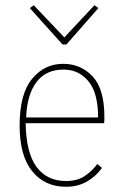

<svg xmlns="http://www.w3.org/2000/svg" viewBox="-20 -704 478 734"><path d="M232 10Q151 10 103 -49.5Q55 -109 55 -224Q55 -345 102.5 -402.5Q150 -460 221 -460Q289 -460 334 -412Q379 -364 379 -258Q379 -249 379 -245.5Q379 -242 378 -233H78Q80 -119 120 -65.5Q160 -12 232 -12Q275 -12 303 -30.5Q331 -49 352 -77L370 -62Q346 -29 311.5 -9.5Q277 10 232 10ZM80 -255H355Q355 -349 318 -393.5Q281 -438 223 -438Q155 -438 119 -389.5Q83 -341 80 -255ZM109 -684 226 -561 341 -684 356 -673 234 -534H219L94 -673Z"/></svg>

Font: Inconsolata SemiCondensed ExtraLight
Style: Regular
Weight: 200
Width: 4
Monospace: yes
Designer: Raph Levien, Cyreal, Brenton Simpson
Foundry: Raph Levien, Cyreal, Google
Version: Version 3.100; ttfautohint (v1.8.4.7-5d5b)